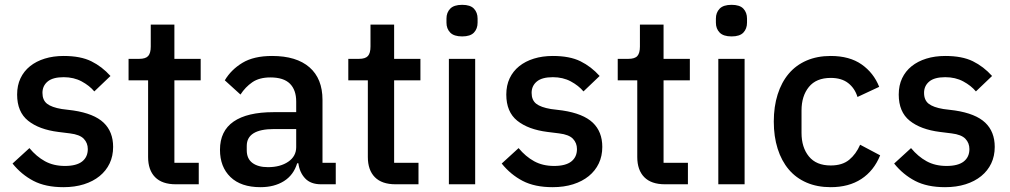

<svg xmlns="http://www.w3.org/2000/svg" viewBox="-20 -764 4189 796"><path d="M243 12Q169 12 119 -14Q69 -40 32 -86L102 -150Q131 -115 166.5 -95.5Q202 -76 249 -76Q297 -76 320.5 -94.5Q344 -113 344 -146Q344 -171 327.5 -188.5Q311 -206 270 -211L222 -217Q142 -227 96.5 -263.5Q51 -300 51 -372Q51 -410 65 -439.5Q79 -469 104.5 -489.5Q130 -510 165.5 -521Q201 -532 244 -532Q314 -532 358.5 -510Q403 -488 438 -449L371 -385Q351 -409 318.5 -426.5Q286 -444 244 -444Q199 -444 177.5 -426Q156 -408 156 -379Q156 -349 175 -334Q194 -319 236 -312L284 -306Q370 -293 409.5 -255.5Q449 -218 449 -155Q449 -117 434.5 -86.5Q420 -56 393 -34Q366 -12 328 0Q290 12 243 12Z M709 0Q652 0 623 -29.5Q594 -59 594 -113V-431H513V-520H557Q584 -520 594.5 -532Q605 -544 605 -571V-662H703V-520H812V-431H703V-89H804V0Z M1311 0Q1268 0 1245 -24.5Q1222 -49 1217 -87H1212Q1197 -38 1157 -13Q1117 12 1060 12Q979 12 935.5 -30Q892 -72 892 -143Q892 -221 948.5 -260Q1005 -299 1114 -299H1208V-343Q1208 -391 1182 -417Q1156 -443 1101 -443Q1055 -443 1026 -423Q997 -403 977 -372L912 -431Q938 -475 985 -503.5Q1032 -532 1108 -532Q1209 -532 1263 -485Q1317 -438 1317 -350V-89H1372V0ZM1091 -71Q1142 -71 1175 -93.5Q1208 -116 1208 -154V-229H1116Q1003 -229 1003 -159V-141Q1003 -106 1026.5 -88.5Q1050 -71 1091 -71Z M1620 0Q1563 0 1534 -29.5Q1505 -59 1505 -113V-431H1424V-520H1468Q1495 -520 1505.5 -532Q1516 -544 1516 -571V-662H1614V-520H1723V-431H1614V-89H1715V0Z M1896 -613Q1862 -613 1846.5 -629Q1831 -645 1831 -670V-687Q1831 -712 1846.5 -728Q1862 -744 1896 -744Q1930 -744 1945 -728Q1960 -712 1960 -687V-670Q1960 -645 1945 -629Q1930 -613 1896 -613ZM1841 -520H1950V0H1841Z M2271 12Q2197 12 2147 -14Q2097 -40 2060 -86L2130 -150Q2159 -115 2194.5 -95.5Q2230 -76 2277 -76Q2325 -76 2348.5 -94.5Q2372 -113 2372 -146Q2372 -171 2355.5 -188.5Q2339 -206 2298 -211L2250 -217Q2170 -227 2124.5 -263.5Q2079 -300 2079 -372Q2079 -410 2093 -439.5Q2107 -469 2132.5 -489.5Q2158 -510 2193.5 -521Q2229 -532 2272 -532Q2342 -532 2386.5 -510Q2431 -488 2466 -449L2399 -385Q2379 -409 2346.5 -426.5Q2314 -444 2272 -444Q2227 -444 2205.5 -426Q2184 -408 2184 -379Q2184 -349 2203 -334Q2222 -319 2264 -312L2312 -306Q2398 -293 2437.5 -255.5Q2477 -218 2477 -155Q2477 -117 2462.5 -86.5Q2448 -56 2421 -34Q2394 -12 2356 0Q2318 12 2271 12Z M2737 0Q2680 0 2651 -29.5Q2622 -59 2622 -113V-431H2541V-520H2585Q2612 -520 2622.5 -532Q2633 -544 2633 -571V-662H2731V-520H2840V-431H2731V-89H2832V0Z M3013 -613Q2979 -613 2963.5 -629Q2948 -645 2948 -670V-687Q2948 -712 2963.5 -728Q2979 -744 3013 -744Q3047 -744 3062 -728Q3077 -712 3077 -687V-670Q3077 -645 3062 -629Q3047 -613 3013 -613ZM2958 -520H3067V0H2958Z M3424 12Q3368 12 3324 -7Q3280 -26 3250 -61.5Q3220 -97 3204 -147.5Q3188 -198 3188 -260Q3188 -322 3204 -372.5Q3220 -423 3250 -458.5Q3280 -494 3324 -513Q3368 -532 3424 -532Q3502 -532 3552 -497Q3602 -462 3625 -404L3535 -362Q3524 -398 3496.5 -419.5Q3469 -441 3424 -441Q3364 -441 3333.5 -403.5Q3303 -366 3303 -306V-213Q3303 -153 3333.5 -115.5Q3364 -78 3424 -78Q3472 -78 3500.5 -101.5Q3529 -125 3546 -164L3629 -120Q3603 -56 3551 -22Q3499 12 3424 12Z M3898 12Q3824 12 3774 -14Q3724 -40 3687 -86L3757 -150Q3786 -115 3821.5 -95.5Q3857 -76 3904 -76Q3952 -76 3975.5 -94.5Q3999 -113 3999 -146Q3999 -171 3982.5 -188.5Q3966 -206 3925 -211L3877 -217Q3797 -227 3751.5 -263.5Q3706 -300 3706 -372Q3706 -410 3720 -439.5Q3734 -469 3759.5 -489.5Q3785 -510 3820.5 -521Q3856 -532 3899 -532Q3969 -532 4013.5 -510Q4058 -488 4093 -449L4026 -385Q4006 -409 3973.5 -426.5Q3941 -444 3899 -444Q3854 -444 3832.5 -426Q3811 -408 3811 -379Q3811 -349 3830 -334Q3849 -319 3891 -312L3939 -306Q4025 -293 4064.5 -255.5Q4104 -218 4104 -155Q4104 -117 4089.5 -86.5Q4075 -56 4048 -34Q4021 -12 3983 0Q3945 12 3898 12Z"/></svg>

Font: IBM Plex Sans Thai Medm
Style: Regular
Weight: 500
Designer: Mike Abbink, Paul van der Laan, Pieter van Rosmalen, Ben Mitchell, Mark Frömberg
Foundry: Bold Monday
Version: Version 1.2